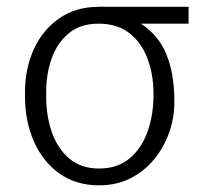

<svg xmlns="http://www.w3.org/2000/svg" viewBox="-20 -549 644 579"><path d="M55.4 -258.5V-269.9Q55.4 -343 82.4 -401.5Q109.4 -459.9 159.3 -494.1Q209.2 -528.4 277 -528.4Q286.9 -529.5 296.2 -528.4H548.7V-477.6H404.8Q458.1 -443.2 481.7 -385.3Q505.3 -327.4 505.7 -248.6V-238.6Q505.7 -193.9 490.2 -149.7Q474.8 -105.5 445.5 -69.4Q416.2 -33.4 374.1 -11.7Q332 9.9 278.4 9.9Q209.5 9.9 159.4 -25.6Q109.4 -61.1 82.4 -122Q55.4 -182.9 55.4 -258.5ZM119.3 -269.9V-258.5Q119 -201 136 -151.3Q153.1 -101.6 188.6 -71.2Q224.1 -40.8 278.4 -40.8Q334.5 -40.8 370.7 -71.2Q407 -101.6 424.7 -151.3Q442.5 -201 442.8 -258.5V-269.9Q442.5 -325.3 424.7 -372.7Q407 -420.1 370.4 -448.9Q333.8 -477.6 277 -477.6Q222.7 -477.6 187.7 -448.9Q152.7 -420.1 135.8 -372.7Q119 -325.3 119.3 -269.9Z"/></svg>

Font: Inter UI Extra Light
Style: Regular
Weight: 200
Designer: Rasmus Andersson
Foundry: rsms
Version: 3.2;8d6f07862